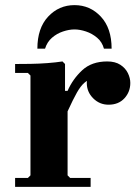

<svg xmlns="http://www.w3.org/2000/svg" viewBox="-20 -730 534 750"><path d="M244 -375Q264 -421 301 -455.5Q338 -490 399 -490Q430 -490 450 -477Q470 -464 479.5 -444.5Q489 -425 489 -406Q489 -371 466 -346Q443 -321 404 -321Q369 -321 344 -346Q319 -371 319 -406Q319 -425 327.5 -439.5Q336 -454 343 -461V-425Q324 -419 309.5 -406.5Q295 -394 280.5 -368.5Q266 -343 244 -295ZM244 -45 254 -35H334V0H39V-35H89L99 -45V-435L89 -445H39V-480Q65 -480 98.5 -480.5Q132 -481 165 -483.5Q198 -486 224 -490L234 -480V-375H244ZM386 -540Q379 -566 359.5 -582.5Q340 -599 316 -607Q292 -615 271 -615Q250 -615 226 -607Q202 -599 183 -582.5Q164 -566 156 -540H126Q126 -620 168 -665Q210 -710 271 -710Q332 -710 374 -665Q416 -620 416 -540Z"/></svg>

Font: Brygada 1918
Style: Bold
Weight: 700
Designer: Mateusz Machalski | Borys Kosmynka | Przemek Hoffer
Foundry: NIEPODLEGLA 2018
Version: Version 3.006